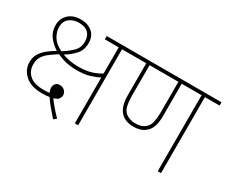

<svg xmlns="http://www.w3.org/2000/svg" viewBox="-110 -943 1536 1304"><g transform="rotate(30 658.5 -291.0)"><path d="M552 -596V0H526V-360Q495 -343 454.5 -331Q414 -319 356 -319Q312 -319 274.5 -327Q237 -335 199 -353Q162 -330 135.5 -309.5Q109 -289 95 -265Q81 -241 81 -206Q81 -156 116.5 -123.5Q152 -91 227 -91Q237 -91 249.5 -91.5Q262 -92 274 -93Q271 -101 268 -110.5Q265 -120 265 -131Q265 -150 277 -162.5Q289 -175 308 -175Q331 -175 346.5 -160.5Q362 -146 362 -124Q362 -111 353 -97Q344 -83 314 -75Q333 -48 354.5 -23Q376 2 406 33L384 50Q353 14 331 -12Q309 -38 288 -69Q275 -67 260.5 -66Q246 -65 229 -65Q142 -65 96.5 -107Q51 -149 51 -207Q51 -246 69 -274.5Q87 -303 115 -325Q143 -347 174 -365Q133 -391 106 -427Q79 -463 79 -514Q79 -565 114.5 -598.5Q150 -632 211 -632Q264 -632 299.5 -603Q335 -574 335 -518Q335 -463 303 -428Q271 -393 227 -367Q283 -345 351 -345Q412 -345 453.5 -358Q495 -371 526 -391V-596H417V-622H667V-596ZM106 -513Q106 -477 127.5 -440.5Q149 -404 201 -378Q245 -405 276.5 -435.5Q308 -466 308 -514Q308 -558 283.5 -582Q259 -606 211 -606Q164 -606 135 -581.5Q106 -557 106 -513Z M1202 -596V0H1176V-596H1020V-343Q1020 -294 1008 -259Q996 -224 966 -203Q935 -179 880 -179Q834 -179 802 -199Q742 -237 742 -344V-596H652V-622H1317V-596ZM880 -205Q926 -205 950 -223Q979 -243 986.5 -279Q994 -315 994 -360V-596H768V-360Q768 -311 776.5 -276Q785 -241 813 -223Q824 -216 841 -210.5Q858 -205 880 -205Z"/></g></svg>

Font: Noto Sans Thin
Style: Regular
Weight: 100
Designer: Monotype Design Team
Foundry: Monotype Imaging Inc.
Version: Version 2.007